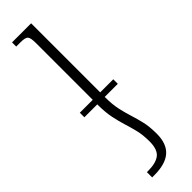

<svg xmlns="http://www.w3.org/2000/svg" viewBox="-264 -487 747 747"><g transform="rotate(-45 109.5 -113.5)"><path d="M90 -86V-424Q90 -453 83 -461Q76 -469 50 -469H26V-492H131V-85Q131 -45 137.5 -16Q144 13 152 38Q160 63 166.5 91Q173 119 173 158Q173 212 143.5 238.5Q114 265 51 265H40V236H47Q90 236 111 219.5Q132 203 132 159Q132 123 125.5 96.5Q119 70 111 44.5Q103 19 96.5 -12Q90 -43 90 -86ZM19 -112H203V-87H19Z"/></g></svg>

Font: Noto Serif Armenian ExtraLight
Style: Regular
Weight: 250
Version: Version 2.007